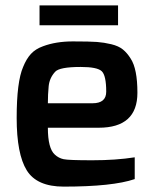

<svg xmlns="http://www.w3.org/2000/svg" viewBox="-20 -689 565 714"><path d="M66 -440Q78 -470 95 -488.5Q112 -507 140 -517Q188 -535 251 -535Q314 -535 340.5 -533Q367 -531 394 -524.5Q421 -518 437 -505Q453 -492 466 -471Q491 -433 491 -344Q491 -214 347 -214H158Q158 -137 184 -114Q198 -101 216.5 -97Q235 -93 323 -93Q411 -93 481 -104V-23Q399 5 217 5Q117 5 79.5 -55.5Q42 -116 42 -250.5Q42 -385 66 -440ZM324 -305Q375 -305 375 -348Q375 -408 358.5 -424Q342 -440 280 -440Q201 -440 185 -422Q164 -399 161 -368.5Q158 -338 158 -305ZM127 -595V-669H419V-595Z"/></svg>

Font: Exo
Style: DemiBold
Weight: 600
Designer: Natanael Gama
Version: Version 1.00